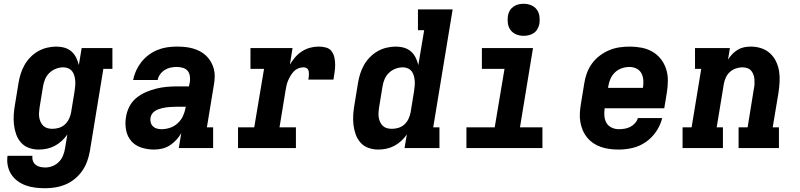

<svg xmlns="http://www.w3.org/2000/svg" viewBox="-20 -785 4240 1018"><path d="M220 213Q194 213 168 210Q142 207 118 198.5Q94 190 73.5 175Q53 160 39.5 139Q26 118 21 92.5Q16 67 20 41H152Q150 55 154.5 68Q159 81 169.5 89Q180 97 193 100Q206 103 220 103Q240 103 259 95.5Q278 88 292.5 73Q307 58 314.5 39Q322 20 325 1L337 -72Q325 -54 307.5 -38Q290 -22 270 -11.5Q250 -1 228.5 3.5Q207 8 185 8Q158 8 133 -1Q108 -10 91 -29.5Q74 -49 65.5 -73.5Q57 -98 54 -124.5Q51 -151 53 -179Q55 -207 60 -234L78 -344Q82 -369 89.5 -393Q97 -417 109.5 -439.5Q122 -462 140.5 -481Q159 -500 181.5 -513Q204 -526 229 -532Q254 -538 278 -538Q301 -538 322 -532Q343 -526 358.5 -512.5Q374 -499 383.5 -480Q393 -461 398 -440L413 -530H576V-420H528L456 19Q451 46 441.5 72Q432 98 415.5 121.5Q399 145 376.5 163.5Q354 182 327.5 193Q301 204 274 208.5Q247 213 220 213ZM258 -102Q276 -102 293.5 -107.5Q311 -113 324.5 -125.5Q338 -138 346 -155Q354 -172 357 -189L375 -299Q377 -313 378.5 -327.5Q380 -342 379 -355.5Q378 -369 374.5 -382.5Q371 -396 363 -406.5Q355 -417 342.5 -422.5Q330 -428 316 -428Q296 -428 276.5 -420.5Q257 -413 242 -398.5Q227 -384 219 -365Q211 -346 208 -326L190 -216Q188 -203 187 -189Q186 -175 188 -162.5Q190 -150 195.5 -138Q201 -126 210 -117.5Q219 -109 231.5 -105.5Q244 -102 258 -102Z M797 8Q762 8 729.5 -2.5Q697 -13 676 -37Q655 -61 648.5 -95.5Q642 -130 648 -164Q652 -192 665.5 -219Q679 -246 702 -265Q725 -284 752.5 -296Q780 -308 808 -315Q836 -322 864 -324.5Q892 -327 919 -327H982L987 -353Q989 -369 986 -385Q983 -401 973 -411.5Q963 -422 947.5 -426Q932 -430 916 -430Q900 -430 884 -426.5Q868 -423 853.5 -414Q839 -405 829 -391Q819 -377 816 -361H686Q691 -387 702 -411Q713 -435 729.5 -456Q746 -477 768 -493.5Q790 -510 814.5 -520Q839 -530 865 -534Q891 -538 916 -538Q938 -538 959.5 -536Q981 -534 1001 -528.5Q1021 -523 1039.5 -513.5Q1058 -504 1072.5 -490Q1087 -476 1097.5 -458.5Q1108 -441 1113.5 -420.5Q1119 -400 1118.5 -378.5Q1118 -357 1114 -335L1077 -110H1110V0H928L941 -79Q930 -60 914.5 -43Q899 -26 880 -14Q861 -2 839.5 3Q818 8 797 8ZM836 -100Q859 -100 881.5 -107.5Q904 -115 922 -131.5Q940 -148 950 -169.5Q960 -191 964 -214L965 -219H919Q909 -219 899 -218.5Q889 -218 879 -217.5Q869 -217 859.5 -215.5Q850 -214 839.5 -211.5Q829 -209 819.5 -205.5Q810 -202 801 -196Q792 -190 786 -181Q780 -172 778 -162Q776 -149 779 -136.5Q782 -124 790.5 -115.5Q799 -107 811 -103.5Q823 -100 836 -100Z M1242 0V-110H1328L1380 -420H1308V-530H1531L1517 -442Q1529 -463 1545 -481.5Q1561 -500 1581.5 -513Q1602 -526 1624.5 -532Q1647 -538 1670 -538Q1690 -538 1708.5 -533Q1727 -528 1738 -513.5Q1749 -499 1753 -480Q1757 -461 1757 -441.5Q1757 -422 1754 -402.5Q1751 -383 1748 -363H1615Q1616 -370 1617 -377Q1618 -384 1618 -391.5Q1618 -399 1617 -405.5Q1616 -412 1612.5 -417.5Q1609 -423 1602.5 -425.5Q1596 -428 1589 -428Q1575 -428 1561.5 -422.5Q1548 -417 1538 -406.5Q1528 -396 1520.5 -383.5Q1513 -371 1507.5 -358Q1502 -345 1499 -331.5Q1496 -318 1494 -305L1462 -110H1549V0Z M1985 8Q1958 8 1933 -1Q1908 -10 1891 -29.5Q1874 -49 1865.5 -73.5Q1857 -98 1854 -124.5Q1851 -151 1853 -179Q1855 -207 1860 -234L1878 -344Q1882 -369 1889.5 -393Q1897 -417 1909.5 -439.5Q1922 -462 1940.5 -481Q1959 -500 1981.5 -513Q2004 -526 2029 -532Q2054 -538 2078 -538Q2101 -538 2122 -532Q2143 -526 2158.5 -512.5Q2174 -499 2183.5 -480Q2193 -461 2198 -440Q2198 -440 2198 -440Q2198 -440 2198 -440L2229 -625H2196V-735H2380L2277 -110H2310V0H2125L2137 -72Q2125 -54 2107.5 -38Q2090 -22 2070 -11.5Q2050 -1 2028.5 3.5Q2007 8 1985 8ZM2058 -102Q2076 -102 2093.5 -107.5Q2111 -113 2124.5 -125.5Q2138 -138 2146 -155Q2154 -172 2157 -189L2175 -299Q2177 -313 2178.5 -327.5Q2180 -342 2179 -355.5Q2178 -369 2174.5 -382.5Q2171 -396 2163 -406.5Q2155 -417 2142.5 -422.5Q2130 -428 2116 -428Q2096 -428 2076.5 -420.5Q2057 -413 2042 -398.5Q2027 -384 2019 -365Q2011 -346 2008 -326L1990 -216Q1988 -203 1987 -189Q1986 -175 1988 -162.5Q1990 -150 1995.5 -138Q2001 -126 2010 -117.5Q2019 -109 2031.5 -105.5Q2044 -102 2058 -102Z M2453 0V-110H2603L2655 -420H2535V-530H2806L2737 -110H2856V0ZM2756 -595Q2736 -595 2717.5 -602.5Q2699 -610 2687.5 -625Q2676 -640 2673 -660Q2670 -680 2673 -701Q2675 -715 2682.5 -728Q2690 -741 2702 -749.5Q2714 -758 2728 -761.5Q2742 -765 2756 -765Q2777 -765 2795.5 -757.5Q2814 -750 2825.5 -735Q2837 -720 2840 -700Q2843 -680 2840 -659Q2837 -645 2830 -632Q2823 -619 2811 -610.5Q2799 -602 2784.5 -598.5Q2770 -595 2756 -595Z M3261 8Q3237 8 3213 5Q3189 2 3167 -5.5Q3145 -13 3126.5 -25.5Q3108 -38 3093.5 -55.5Q3079 -73 3070 -94Q3061 -115 3057 -138.5Q3053 -162 3054.5 -186Q3056 -210 3060 -234L3078 -344Q3082 -371 3092 -398Q3102 -425 3119 -448.5Q3136 -472 3160 -490Q3184 -508 3210.5 -519Q3237 -530 3264.5 -534Q3292 -538 3319 -538Q3351 -538 3382 -532Q3413 -526 3439 -511Q3465 -496 3483.5 -472.5Q3502 -449 3511.5 -420Q3521 -391 3521 -359.5Q3521 -328 3516 -296L3502 -211H3186Q3183 -191 3184.5 -170.5Q3186 -150 3195.5 -133.5Q3205 -117 3223 -108.5Q3241 -100 3261 -100Q3276 -100 3291.5 -102.5Q3307 -105 3321 -112Q3335 -119 3346.5 -131.5Q3358 -144 3362 -159H3491Q3482 -122 3460 -89Q3438 -56 3405.5 -33Q3373 -10 3335.5 -1Q3298 8 3261 8ZM3204 -319H3389Q3392 -339 3391 -359Q3390 -379 3381 -396Q3372 -413 3354.5 -421.5Q3337 -430 3317 -430Q3297 -430 3276.5 -423Q3256 -416 3240.5 -401Q3225 -386 3216.5 -366.5Q3208 -347 3205 -326Z M3599 0V-110H3647L3698 -420H3665V-530H3850L3840 -469Q3850 -485 3863 -498.5Q3876 -512 3892 -521.5Q3908 -531 3925.5 -534.5Q3943 -538 3961 -538Q3989 -538 4015.5 -529.5Q4042 -521 4062 -503Q4082 -485 4094 -460.5Q4106 -436 4110.5 -409Q4115 -382 4113.5 -353Q4112 -324 4108 -296L4077 -110H4110V0H3896V-110H3944L3977 -314Q3980 -327 3980.5 -340Q3981 -353 3980 -365.5Q3979 -378 3974.5 -390Q3970 -402 3962 -411Q3954 -420 3941.5 -424Q3929 -428 3916 -428Q3899 -428 3881.5 -422Q3864 -416 3850.5 -404Q3837 -392 3829 -375Q3821 -358 3818 -341L3780 -110H3813V0Z"/></svg>

Font: Iosevka Curly Slab XBdExObl
Style: Regular
Weight: 800
Width: 7
Italic angle: -9°
Monospace: yes
Designer: Belleve Invis
Foundry: Belleve Invis
Version: Version 11.1.0; ttfautohint (v1.8.3)